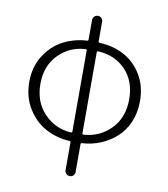

<svg xmlns="http://www.w3.org/2000/svg" viewBox="-95 -765 913 1046"><g transform="rotate(10 362.0 -242.5)"><path d="M397.5 -495.1Q389.6 -495.1 389.6 -488.3V-41Q389.6 -34.2 397.5 -34.2Q486.3 -40 547.4 -103Q608.4 -166 608.4 -266.6Q608.4 -367.2 549.3 -428.7Q490.2 -490.2 397.5 -495.1ZM326.2 -34.2Q334 -34.2 334 -41V-488.3Q334 -495.1 326.2 -495.1Q238.3 -490.2 177.7 -427.7Q117.2 -365.2 117.2 -266.6Q117.2 -167 177.7 -103.5Q238.3 -40 326.2 -34.2ZM389.6 -657.2V-549.8Q389.6 -542 397.5 -542Q471.7 -539.1 532.2 -506.8Q592.8 -474.6 630.4 -412.1Q668 -349.6 668 -266.6Q668 -203.1 645.5 -150.9Q623 -98.6 585 -64.5Q546.9 -30.3 499 -10.3Q451.2 9.8 397.5 12.7Q389.6 12.7 389.6 20.5V172.9Q389.6 184.6 381.8 192.9Q374 201.2 362.3 201.2Q350.6 201.2 342.3 192.9Q334 184.6 334 172.9V20.5Q334 12.7 327.1 12.7Q254.9 8.8 194.3 -23.9Q133.8 -56.6 94.7 -120.1Q55.7 -183.6 55.7 -266.6Q55.7 -348.6 94.7 -411.1Q133.8 -473.6 194.3 -505.9Q254.9 -538.1 327.1 -542Q334 -542 334 -549.8V-657.2Q334 -668.9 342.3 -677.2Q350.6 -685.5 362.3 -685.5Q374 -685.5 381.8 -677.2Q389.6 -668.9 389.6 -657.2Z"/></g></svg>

Font: Gen Jyuu Gothic Light
Style: Regular
Weight: 200
Designer: [Source Han Sans]
Ryoko NISHIZUKA  (kana & ideographs); Paul D. Hunt (Latin, Greek & Cyrillic); Wenlong ZHANG  (bopomofo
Version: Version 1.002.20150607